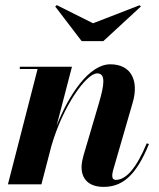

<svg xmlns="http://www.w3.org/2000/svg" viewBox="-20 -721 621 751"><path d="M344 -630 202 -701 196 -695.5 299.5 -560H384L531 -695.5L526 -700.5ZM127 -451 11 0H142L181 -150C226 -306 317.5 -434 360 -434C393 -434 389.5 -393.5 366.5 -316L306.5 -112.5C303 -100 299 -82 299 -67.5C299 -19.5 328.5 10 385.5 10C460.5 10 513.5 -37 562.5 -157.5L554 -160.5C513.5 -63 473 -17.5 433.5 -17.5C423 -17.5 419 -23.5 419 -34.5C419 -39.5 420.5 -48 422 -53.5L499 -319.5C524 -404.5 494 -469.5 411.5 -469.5C327.5 -469.5 249 -349 201.5 -229.5L261.5 -460H57.5V-451Z"/></svg>

Font: Bodoni* 24pt
Style: Bold Italic
Weight: 700
Italic angle: -13°
Version: Version 2.3